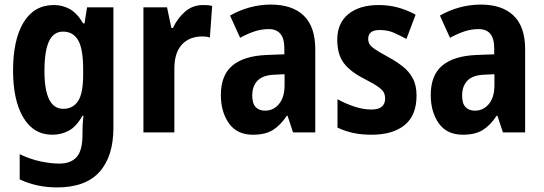

<svg xmlns="http://www.w3.org/2000/svg" viewBox="-20 -578 2375 838"><path d="M215 -556Q253 -556 284.5 -538.5Q316 -521 343 -476H349L360 -546H475V-21Q475 105 414 172.5Q353 240 229 240Q185 240 145 231.5Q105 223 66 205V95Q112 117 157 126.5Q202 136 239 136Q289 136 314.5 107.5Q340 79 340 10V2Q340 -17 341 -36.5Q342 -56 344 -73H340Q313 -25 280 -7.5Q247 10 209 10Q126 10 81.5 -65.5Q37 -141 37 -270Q37 -405 83 -480.5Q129 -556 215 -556ZM255 -440Q214 -440 194 -398Q174 -356 174 -268Q174 -103 256 -103Q298 -103 320.5 -136.5Q343 -170 343 -253V-274Q343 -365 321 -402.5Q299 -440 255 -440Z M866 -556Q874 -556 884.5 -555.5Q895 -555 906 -552L896 -414Q890 -417 879 -418Q868 -419 864 -419Q806 -419 773.5 -383Q741 -347 741 -279V0H606V-546H709L728 -456H735Q753 -496 786.5 -526Q820 -556 866 -556Z M1162 -558Q1256 -558 1306 -509.5Q1356 -461 1356 -363V0H1259L1235 -73H1232Q1204 -31 1171 -10.5Q1138 10 1084 10Q1014 10 979 -40Q944 -90 944 -163Q944 -250 994.5 -292Q1045 -334 1143 -338L1221 -341V-368Q1221 -451 1153 -451Q1122 -451 1092.5 -441.5Q1063 -432 1028 -413L984 -510Q1024 -533 1069.5 -545.5Q1115 -558 1162 -558ZM1178 -252Q1127 -250 1104 -226Q1081 -202 1081 -161Q1081 -126 1096 -110.5Q1111 -95 1137 -95Q1174 -95 1198 -124.5Q1222 -154 1222 -205V-254Z M1798 -161Q1798 -74 1746 -32Q1694 10 1602 10Q1558 10 1522.5 2.5Q1487 -5 1453 -21V-145Q1485 -127 1524.5 -113.5Q1564 -100 1601 -100Q1632 -100 1646.5 -112.5Q1661 -125 1661 -148Q1661 -160 1656.5 -171.5Q1652 -183 1633.5 -197Q1615 -211 1572 -233Q1510 -264 1481 -302Q1452 -340 1452 -405Q1452 -477 1500.5 -516.5Q1549 -556 1633 -556Q1675 -556 1714 -546Q1753 -536 1794 -514L1754 -408Q1724 -424 1698 -435.5Q1672 -447 1637 -447Q1587 -447 1587 -408Q1587 -396 1592.5 -386Q1598 -376 1616 -363.5Q1634 -351 1673 -330Q1708 -311 1736.5 -289Q1765 -267 1781.5 -236.5Q1798 -206 1798 -161Z M2078 -558Q2172 -558 2222 -509.5Q2272 -461 2272 -363V0H2175L2151 -73H2148Q2120 -31 2087 -10.5Q2054 10 2000 10Q1930 10 1895 -40Q1860 -90 1860 -163Q1860 -250 1910.5 -292Q1961 -334 2059 -338L2137 -341V-368Q2137 -451 2069 -451Q2038 -451 2008.5 -441.5Q1979 -432 1944 -413L1900 -510Q1940 -533 1985.5 -545.5Q2031 -558 2078 -558ZM2094 -252Q2043 -250 2020 -226Q1997 -202 1997 -161Q1997 -126 2012 -110.5Q2027 -95 2053 -95Q2090 -95 2114 -124.5Q2138 -154 2138 -205V-254Z"/></svg>

Font: Noto Sans Gujarati Condensed
Style: Bold
Weight: 700
Width: 3
Designer: Jelle Bosma - Monotype Design Team, Universal Thirst
Foundry: Monotype Imaging Inc.
Version: Version 2.106; ttfautohint (v1.8.4.7-5d5b)